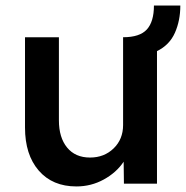

<svg xmlns="http://www.w3.org/2000/svg" viewBox="-20 -661 669 691"><path d="M255 10Q169 10 119.5 -47Q70 -104 70 -202V-527H192V-228Q192 -166 221.5 -130Q251 -94 304 -94Q355 -94 389 -127Q423 -160 423 -211V-527Q483 -527 508.5 -555Q534 -583 534 -641H629Q629 -587 609.5 -543Q590 -499 545 -477V0H426L425 -79Q399 -40 353.5 -15Q308 10 255 10Z"/></svg>

Font: Readex Pro Medium
Style: Regular
Weight: 500
Designer: Bonnie Shaver-Troup, Thomas Jockin
Foundry: Lexend
Version: Version 1.204; ttfautohint (v1.8.4.7-5d5b)